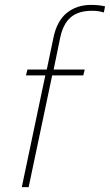

<svg xmlns="http://www.w3.org/2000/svg" viewBox="-20 -764 449 784"><path d="M165 -456H86L92 -480H171L198 -609Q212 -678 252.5 -711Q293 -744 352 -744Q384 -744 409 -738L404 -713Q383 -720 356 -720Q300 -720 269 -693.5Q238 -667 226 -611L199 -480H326L320 -456H193L97 0H69Z"/></svg>

Font: Prompt Thin
Style: Italic
Weight: 250
Italic angle: -12°
Designer: Katatrad Team
Foundry: CadsonDemak
Version: Version 1.001